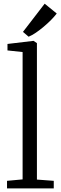

<svg xmlns="http://www.w3.org/2000/svg" viewBox="-20 -1046 336 1066"><path d="M105.5 -50V-757L21.5 -766V-802L164.5 -819H166.5L185 -806.5V-49L278.5 -42V0H19V-42ZM138.5 -842.5 107.5 -869 228 -1025.5 295 -971Q282.5 -954.5 263.5 -935.2Q244.5 -916 222.5 -897.5Q200.5 -879 178.8 -864.2Q157 -849.5 139.5 -842.5Z"/></svg>

Font: Merriweather 24pt Light
Style: Regular
Weight: 300
Designer: Eben Sorkin
Foundry: Eben Sorkin
Version: Version 2.100